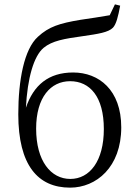

<svg xmlns="http://www.w3.org/2000/svg" viewBox="-20 -848 628 882"><path d="M303 -26C214 -26 146 -108 146 -257C146 -401 213 -475 302 -475C393 -475 457 -404 457 -255C457 -108 392 -26 303 -26ZM508 -828 484 -778C441 -771 395 -763 350 -757C254 -741 205 -726 154 -679C91 -622 64 -480 64 -323C64 -89 154 14 302 14C422 14 537 -80 537 -263C537 -435 434 -515 316 -515C203 -515 134 -457 99 -353C106 -489 135 -590 180 -628C220 -661 275 -670 361 -682C430 -692 478 -699 499 -721C514 -737 523 -773 532 -822Z"/></svg>

Font: Shippori Mincho
Style: Regular
Weight: 400
Designer: Bonji Tadano  Ryoko NISHIZUKA  (kana & ideographs); Frank Grießhammer (Latin, Greek & Cyrillic); Wenlong ZHANG  (bopomof
Foundry: Adobe Systems Incorporated
Version: Version 1.003;PS 1.001;hotconv 16.6.54;makeotf.lib2.5.65590